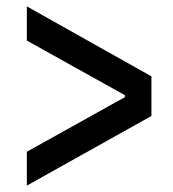

<svg xmlns="http://www.w3.org/2000/svg" viewBox="-20 -591 540 601"><path d="M64 -10V-116L371 -287V-293L64 -464V-571L454 -352V-228Z"/></svg>

Font: M PLUS 1 Code Medium
Style: Regular
Weight: 500
Designer: Coji Morishita
Foundry: UNDERFOREST DESIGN
Version: Version 1.002